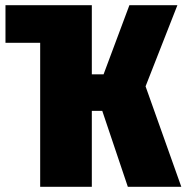

<svg xmlns="http://www.w3.org/2000/svg" viewBox="-20 -716 715 736"><path d="M538 -385 675 0H470L372 -291H332V0H134V-552H1V-696H332V-431H377L476 -696H660Z"/></svg>

Font: Fira Sans Extra Condensed Black
Style: Regular
Weight: 900
Width: 1
Designer: Carrois Corporate & Edenspiekermann AG
Foundry: Carrois Corporate GbR & Edenspiekermann AG
Version: Version 4.203